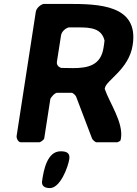

<svg xmlns="http://www.w3.org/2000/svg" viewBox="-20 -727 701 981"><path d="M195 198C191 225 211 234 235 234C288 234 328 126 334 86C339 54 319 46 290 46C220 46 203 144 195 198ZM202 -707C185 -702 166 -685 163 -667L65 -33C63 -22 72 0 87 0H180C187 0 205 -13 206 -20L237 -220C238 -227 259 -253 272 -253H346C353 -253 368 -238 369 -233L450 -20C451 -15 466 0 473 0H580L594 -7C595 -7 598 -17 598 -20C611 -102 540 -200 515 -273L516 -277C522 -317 639 -372 658 -497C690 -703 484 -707 326 -707ZM331 -587H381C442 -587 499 -583 514 -520C514 -515 510 -489 509 -483C495 -393 430 -379 352 -379C343 -379 301 -380 292 -380C278 -385 268 -396 271 -413L292 -547C295 -565 313 -582 331 -587Z"/></svg>

Font: Asimov Print
Style: CIt
Weight: 500
Designer: Google
Version: Version 2.000980: 2014